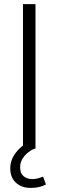

<svg xmlns="http://www.w3.org/2000/svg" viewBox="-20 -725 285 936"><path d="M92 0V-705H153V0ZM129 191Q85 191 57.5 165.5Q30 140 30 96Q30 57 54.5 22.5Q79 -12 122 -34L147 0Q132 6 116 19Q100 32 89 50Q78 68 78 90Q78 120 95 134Q112 148 137 148Q150 148 163 145Q176 142 190 136L204 174Q191 182 172 186.5Q153 191 129 191Z"/></svg>

Font: Nunito Sans 12pt ExtraLight Light
Style: Regular
Weight: 300
Version: Version 3.101;gftools[0.9.27]